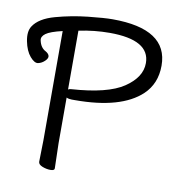

<svg xmlns="http://www.w3.org/2000/svg" viewBox="-99 -786 818 871"><g transform="rotate(10 310.0 -350.0)"><path d="M209 1Q209 11 190.5 11Q172 11 153 3.5Q134 -4 134 -17L136 -116V-619Q80 -606 60.5 -591.5Q41 -577 45 -560Q52 -527 76 -515Q90 -507 92.5 -496.5Q95 -486 81.5 -473Q68 -460 51.5 -456.5Q35 -453 14 -477.5Q-7 -502 -15.5 -545.5Q-24 -589 -8 -614Q18 -655 90.5 -675Q163 -695 237.5 -703Q312 -711 350 -711Q605 -711 605 -542Q605 -459 550 -407Q457 -320 245 -320H230Q216 -320 206 -325V-115ZM206 -362Q212 -366 219 -366Q386 -377 459.5 -426.5Q533 -476 533 -541Q533 -648 348 -648Q277 -648 206 -633Z"/></g></svg>

Font: LXGW WenKai TC
Style: Regular
Weight: 400
Designer: LXGW / Fontworks Inc.
Foundry: LXGW / Fontworks Inc.
Version: Version 1.330